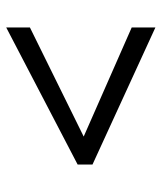

<svg xmlns="http://www.w3.org/2000/svg" viewBox="30 -638 531 632"><g transform="rotate(-90 296.0 -322.5)"><path d="M70 -284V-333L521 -568V-490L162 -313L521 -155V-77Z"/></g></svg>

Font: uoriya25
Style: Book
Weight: 400
Designer: Jelle Bosma - Monotype Design Team
Foundry: Monotype Imaging Inc.
Version: Version 2.003